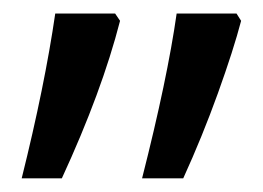

<svg xmlns="http://www.w3.org/2000/svg" viewBox="-20 -650 390 285"><path d="M158.2 -619.1Q131.3 -514.2 71.8 -385.3H12.2Q46.4 -522.5 62 -629.9H150.9ZM190.9 -385.3Q228.5 -533.2 242.2 -629.9H331.1L337.9 -619.1Q326.7 -576.2 303.5 -511.7Q280.3 -447.3 252 -385.3Z"/></svg>

Font: Open Sans Hebrew
Style: Regular
Weight: 400
Foundry: Ascender Corporation, Yanek Iontef
Version: Version 2.001;PS 002.001;hotconv 1.0.70;makeotf.lib2.5.58329